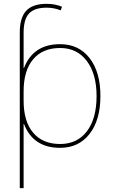

<svg xmlns="http://www.w3.org/2000/svg" viewBox="-20 -760 594 1000"><path d="M83 220V-590Q83 -668 116.5 -704Q150 -740 223 -740Q267 -740 303 -725L296 -706Q262 -720 223 -720Q159 -720 131 -689.5Q103 -659 103 -590V-406H105Q153 -530 293 -530Q390 -530 446.5 -457.5Q503 -385 503 -260Q503 -135 446.5 -62.5Q390 10 293 10Q153 10 105 -114H103V220ZM483 -260Q483 -375 432 -442.5Q381 -510 293 -510Q202 -510 152.5 -451Q103 -392 103 -285V-235Q103 -128 152.5 -69Q202 -10 293 -10Q382 -10 432.5 -76Q483 -142 483 -260Z"/></svg>

Font: Mplus 1p Thin
Style: Regular
Weight: 250
Version: Version 1.061